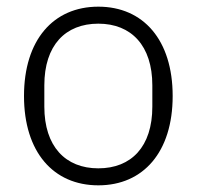

<svg xmlns="http://www.w3.org/2000/svg" viewBox="-20 -544 590 576"><path d="M275 12C410 12 498 -88 498 -256C498 -424 410 -524 275 -524C140 -524 52 -424 52 -256C52 -88 140 12 275 12ZM275 -39C176 -39 113 -105 113 -224V-288C113 -408 176 -473 275 -473C374 -473 437 -407 437 -288V-224C437 -104 374 -39 275 -39Z"/></svg>

Font: IBM Plex Arabic Light
Style: Regular
Weight: 300
Designer: Mike Abbink, Paul van der Laan, Pieter van Rosmalen, Wael Morcos, Khajak Apelian
Foundry: Bold Monday
Version: Version 1.0